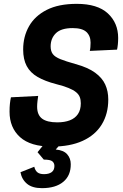

<svg xmlns="http://www.w3.org/2000/svg" viewBox="-20 -746 640 998"><path d="M249.6 16Q138.6 16 84.1 -33.3Q29.6 -82.6 29.6 -165.4Q29.6 -189.6 31.6 -207.5Q33.6 -225.4 36.8 -240.2L178.4 -247.4Q177 -238.6 175 -221.7Q173 -204.8 173 -191.6Q173 -148.6 198.8 -129.3Q224.6 -110 277.6 -110Q315.2 -110 342.5 -120.4Q369.8 -130.8 384.9 -152.8Q400 -174.8 400 -209.2Q400 -227.4 394.6 -241.5Q389.2 -255.6 375.2 -267Q361.2 -278.4 336.2 -288.7Q311.2 -299 272 -308.8Q213.4 -324 175.3 -346.1Q137.2 -368.2 118.8 -402.8Q100.4 -437.4 100.4 -488.6Q100.4 -555.8 130.8 -609.5Q161.2 -663.2 222.9 -694.6Q284.6 -726 378.8 -726Q486.8 -726 540.5 -676.4Q594.2 -626.8 594.2 -548.4Q594.2 -531.2 592.6 -515.2Q591 -499.2 588.4 -488L446.8 -481.4Q448.8 -489 449.8 -500.8Q450.8 -512.6 450.8 -524.2Q450.8 -559.6 429.1 -579.8Q407.4 -600 357.6 -600Q297.8 -600 270.5 -573.3Q243.2 -546.6 243.2 -505Q243.2 -480.2 254.4 -465.1Q265.6 -450 293.8 -438.6Q322 -427.2 372.2 -413.2Q437 -395.4 474.1 -368.4Q511.2 -341.4 527 -306.7Q542.8 -272 542.8 -228.8Q542.8 -154.4 509 -99.1Q475.2 -43.8 409.7 -13.9Q344.2 16 249.6 16ZM198.2 232Q147.4 232 120.2 209.1Q93 186.2 86.4 149.2L158.2 120.8Q162.6 139.8 174.2 149.5Q185.8 159.2 209 159.2Q234.4 159.2 248.6 148.7Q262.8 138.2 262.8 116.8Q262.8 101.6 252.1 92.6Q241.4 83.6 207.6 83.6L175.2 45.2L219.8 -10H306L269.6 31.2Q310.4 34.6 329.1 55.8Q347.8 77 347.8 107.2Q348.4 166.4 308.8 199.2Q269.2 232 198.2 232Z"/></svg>

Font: Geist Mono
Style: Italic
Weight: 400
Italic angle: -12°
Monospace: yes
Designer: Basement.studio, Andrés Briganti, Mateo Zaragoza
Foundry: Basement.studio, Vercel, Andrés Briganti, Guido Ferreyra, Mateo Zaragoza
Version: Version 1.500